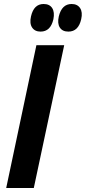

<svg xmlns="http://www.w3.org/2000/svg" viewBox="-20 -940 429 960"><path d="M183 -782Q154 -782 140.5 -802.5Q127 -823 135 -858Q149 -920 198 -920Q228 -920 241 -899.5Q254 -879 247 -844Q233 -782 183 -782ZM322 -782Q292 -782 279 -802.5Q266 -823 274 -858Q289 -920 338 -920Q367 -920 380.5 -899.5Q394 -879 386 -844Q372 -782 322 -782ZM11 0 162 -714H301L149 0Z"/></svg>

Font: Noto Sans Condensed
Style: Bold Italic
Weight: 700
Width: 3
Italic angle: -12°
Designer: Monotype Design Team
Foundry: Monotype Imaging Inc.
Version: Version 2.013; ttfautohint (v1.8.4.7-5d5b)